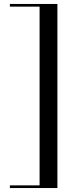

<svg xmlns="http://www.w3.org/2000/svg" viewBox="-20 -800 364 970"><path d="M30 -780H270V150H30V136.5H180V-766.5H30Z"/></svg>

Font: Bodoni Moda 16pt
Style: Regular
Weight: 400
Version: Version 2.3